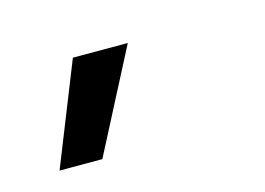

<svg xmlns="http://www.w3.org/2000/svg" viewBox="-38 -807 359 260"><g transform="rotate(-15 141.5 -676.5)"><path d="M80 -605H20L77 -748H154Z"/></g></svg>

Font: Bricolage Grotesque 12pt Condensed Light
Style: Regular
Weight: 300
Width: 3
Designer: Mathieu Triay
Foundry: Atelier Triay
Version: Version 1.001; ttfautohint (v1.8.4.7-5d5b);gftools[0.9.33.de